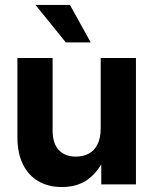

<svg xmlns="http://www.w3.org/2000/svg" viewBox="-20 -752 625 783"><path d="M232 10.8Q177.3 10.8 136.5 -12.9Q95.7 -36.7 73.3 -82.2Q51 -127.7 51 -192.7V-515.6H194.6V-219.1Q194.6 -167.5 219.6 -140.4Q244.6 -113.3 289.5 -113.3Q319.2 -113.3 342.1 -125.6Q364.9 -137.8 377.8 -163.5Q390.7 -189.3 390.7 -229.2V-515.6H534.4V0H393V-134.2H417.5Q392.9 -65.9 347.7 -27.6Q302.5 10.8 232 10.8ZM248.4 -579.1 124.6 -732H265.2L349.9 -579.1Z"/></svg>

Font: Inter Khmer Looped
Style: Regular
Weight: 400
Designer: Rasmus Andersson, Sovichet Tep
Foundry: Anagata Design
Version: Version 1.000